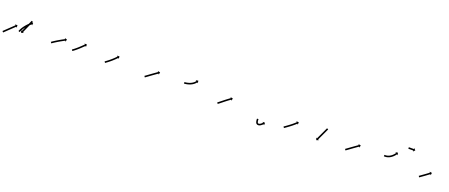

<svg xmlns="http://www.w3.org/2000/svg" viewBox="62 -1397 5583 2390"><g transform="rotate(20 2853.5 -202.5)"><path d="M-15.8 -19.5C-16.3 -19 -16.8 -18.5 -17.3 -18.1L-3.5 -3.6C-3 -4.1 -2.5 -4.5 -2 -5C-0.7 -6.3 0.7 -7.6 2 -8.9C4.2 -10.9 6.3 -12.9 8.4 -14.9C11.1 -17.5 13.8 -20.1 16.5 -22.7C19.8 -25.8 23 -28.9 26.2 -32C29.8 -35.4 33.4 -38.8 37.1 -42.3C40.9 -46 44.8 -49.7 48.6 -53.3C52.6 -57.1 56.6 -60.9 60.6 -64.7C64.5 -68.5 68.5 -72.3 72.5 -76.1C76.3 -79.8 80.2 -83.5 84.1 -87.2C87.7 -90.6 91.3 -94.1 94.9 -97.5C98.1 -100.6 101.3 -103.7 104.6 -106.7C107.3 -109.4 110 -112 112.8 -114.6C114.9 -116.6 117 -118.6 119.1 -120.6C120.4 -121.9 121.8 -123.2 123.1 -124.5C123.6 -124.9 124.1 -125.4 124.6 -125.8L133.7 -116.3L134.4 -149.1L101.7 -149.8L110.8 -140.3C110.3 -139.9 109.8 -139.4 109.3 -138.9C108 -137.6 106.6 -136.4 105.3 -135.1C103.1 -133.1 101 -131 98.9 -129C96.2 -126.4 93.5 -123.8 90.8 -121.2C87.5 -118.1 84.3 -115 81.1 -112C77.5 -108.5 73.9 -105.1 70.2 -101.6C66.4 -98 62.5 -94.3 58.7 -90.6C54.7 -86.8 50.7 -83 46.7 -79.2C42.8 -75.4 38.8 -71.6 34.8 -67.8C31 -64.1 27.1 -60.4 23.2 -56.8C19.6 -53.3 16 -49.9 12.4 -46.4C9.2 -43.3 6 -40.3 2.7 -37.2C0 -34.6 -2.7 -32 -5.5 -29.4C-7.6 -27.4 -9.7 -25.3 -11.8 -23.3C-13.1 -22 -14.5 -20.7 -15.8 -19.5ZM299 -252.5C299.3 -253.1 299.6 -253.7 299.8 -254.3L281.6 -262.4C281.3 -261.8 281 -261.2 280.8 -260.6C280 -258.9 279.2 -257.2 278.5 -255.5C277.3 -252.8 276.1 -250.2 274.9 -247.5C273.4 -244.1 271.8 -240.6 270.3 -237.2C268.5 -233.1 266.6 -229 264.8 -225C262.8 -220.4 260.7 -215.9 258.7 -211.3C256.5 -206.4 254.4 -201.6 252.2 -196.7C249.9 -191.7 247.7 -186.7 245.5 -181.6C243.2 -176.6 241 -171.6 238.7 -166.6C236.5 -161.7 234.4 -156.8 232.2 -152C230.2 -147.4 228.1 -142.9 226.1 -138.3C224.3 -134.2 222.4 -130.2 220.6 -126.1C219.1 -122.7 217.5 -119.2 216 -115.8C214.8 -113.1 213.6 -110.4 212.4 -107.8C211.7 -106.1 210.9 -104.4 210.1 -102.7C209.9 -102.1 209.6 -101.5 209.3 -100.8L197.3 -106.2L209 -75.6L239.6 -87.3L227.6 -92.7C227.9 -93.3 228.1 -93.9 228.4 -94.5C229.2 -96.2 229.9 -97.9 230.7 -99.6C231.9 -102.3 233.1 -104.9 234.3 -107.6C235.8 -111 237.3 -114.5 238.9 -117.9C240.7 -122 242.5 -126.1 244.3 -130.2C246.4 -134.7 248.4 -139.3 250.5 -143.8C252.6 -148.7 254.8 -153.5 257 -158.4C259.2 -163.4 261.5 -168.5 263.7 -173.5C266 -178.5 268.2 -183.5 270.4 -188.6C272.6 -193.4 274.8 -198.3 277 -203.1C279 -207.7 281 -212.2 283.1 -216.8C284.9 -220.9 286.7 -225 288.5 -229C290.1 -232.5 291.6 -235.9 293.2 -239.4C294.3 -242 295.5 -244.7 296.7 -247.3C297.5 -249 298.2 -250.8 299 -252.5ZM170.5 -88C170.2 -87.4 169.9 -86.7 169.7 -86L188.3 -78.8C188.6 -79.4 188.8 -80.1 189.1 -80.7C189.1 -80.7 189.1 -80.7 189.1 -80.7C189.1 -80.7 189.1 -80.7 189.1 -80.7C189.8 -82.5 190.5 -84.3 191.3 -86.1C191.3 -86.1 191.3 -86 191.3 -86C191.2 -86 191.2 -86 191.2 -86C192.4 -88.7 193.7 -91.5 194.9 -94.2C194.9 -94.2 194.9 -94.2 194.9 -94.1C194.9 -94.1 194.9 -94.1 194.9 -94.1C196.5 -97.6 198.3 -101.1 200 -104.5C200 -104.5 200 -104.5 200 -104.5C200 -104.4 200 -104.4 200 -104.4C202.1 -108.5 204.4 -112.5 206.7 -116.5C206.7 -116.5 206.6 -116.4 206.6 -116.4C206.6 -116.4 206.6 -116.3 206.6 -116.3C209.2 -120.7 211.9 -125.1 214.7 -129.4C214.7 -129.4 214.6 -129.4 214.6 -129.3C214.6 -129.3 214.6 -129.3 214.6 -129.3C217.6 -133.8 220.7 -138.3 223.8 -142.8C223.8 -142.8 223.8 -142.7 223.8 -142.7C223.8 -142.7 223.8 -142.6 223.8 -142.6C227.1 -147.2 230.5 -151.7 233.9 -156.1C233.9 -156.1 233.9 -156.1 233.9 -156C233.9 -156 233.9 -156 233.9 -156C237.4 -160.4 241 -164.7 244.6 -169C244.6 -169 244.6 -168.9 244.6 -168.9C244.5 -168.9 244.5 -168.9 244.5 -168.9C248.1 -172.9 251.7 -177 255.4 -181C255.4 -181 255.4 -181 255.4 -180.9C255.3 -180.9 255.3 -180.9 255.3 -180.9C258.8 -184.6 262.3 -188.3 265.9 -191.9C265.9 -191.9 265.9 -191.9 265.9 -191.8C265.8 -191.8 265.8 -191.8 265.8 -191.8C269 -195 272.3 -198.2 275.6 -201.3C275.6 -201.3 275.6 -201.3 275.5 -201.3C275.5 -201.3 275.5 -201.3 275.5 -201.3C278.3 -203.9 281.1 -206.5 284 -209.1C284 -209.1 284 -209.1 283.9 -209.1C283.9 -209 283.9 -209 283.9 -209C286.1 -211 288.3 -213 290.6 -214.9L290.6 -214.9L290.5 -214.9C292 -216.1 293.4 -217.4 294.9 -218.6L294.9 -218.6L294.9 -218.6C295.4 -219 295.9 -219.5 296.4 -219.9L304.9 -209.8L307.7 -242.5L275 -245.3L283.5 -235.2C283 -234.8 282.5 -234.3 281.9 -233.9L281.9 -233.9L281.9 -233.9C280.4 -232.6 278.9 -231.3 277.5 -230L277.4 -230L277.4 -230C275.1 -228 272.8 -226 270.6 -223.9C270.6 -223.9 270.6 -223.9 270.6 -223.9C270.5 -223.9 270.5 -223.9 270.5 -223.9C267.6 -221.2 264.7 -218.5 261.8 -215.8C261.8 -215.8 261.8 -215.8 261.8 -215.8C261.8 -215.8 261.8 -215.8 261.8 -215.8C258.4 -212.5 255 -209.3 251.7 -206C251.7 -206 251.7 -206 251.7 -205.9C251.7 -205.9 251.6 -205.9 251.6 -205.9C248 -202.2 244.3 -198.4 240.8 -194.6C240.8 -194.6 240.7 -194.6 240.7 -194.6C240.7 -194.6 240.7 -194.5 240.7 -194.5C236.9 -190.4 233.2 -186.2 229.5 -182C229.5 -182 229.4 -182 229.4 -182C229.4 -181.9 229.4 -181.9 229.4 -181.9C225.6 -177.5 221.9 -173 218.3 -168.5C218.3 -168.5 218.3 -168.5 218.2 -168.5C218.2 -168.4 218.2 -168.4 218.2 -168.4C214.6 -163.8 211.1 -159.2 207.6 -154.5C207.6 -154.5 207.6 -154.4 207.6 -154.4C207.6 -154.4 207.5 -154.3 207.5 -154.3C204.3 -149.7 201 -145 197.9 -140.3C197.9 -140.3 197.9 -140.3 197.9 -140.3C197.8 -140.2 197.8 -140.2 197.8 -140.2C194.9 -135.7 192.1 -131.2 189.4 -126.6C189.4 -126.6 189.4 -126.5 189.4 -126.5C189.3 -126.5 189.3 -126.4 189.3 -126.4C186.9 -122.3 184.6 -118.1 182.3 -113.8C182.3 -113.8 182.3 -113.8 182.3 -113.7C182.3 -113.7 182.2 -113.7 182.2 -113.7C180.4 -110 178.6 -106.4 176.8 -102.7C176.8 -102.7 176.8 -102.6 176.8 -102.6C176.8 -102.6 176.7 -102.6 176.7 -102.6C175.4 -99.7 174.1 -96.8 172.9 -93.9C172.9 -93.9 172.9 -93.8 172.8 -93.8C172.8 -93.8 172.8 -93.8 172.8 -93.8C172 -91.9 171.2 -90 170.5 -88.1C170.5 -88.1 170.5 -88.1 170.5 -88.1C170.5 -88 170.5 -88 170.5 -88Z M596.4 -98.7C595.8 -98.3 595.3 -97.9 594.7 -97.5L606.1 -81.1C606.7 -81.5 607.2 -81.9 607.8 -82.2L607.8 -82.2L607.8 -82.2C609.3 -83.3 610.9 -84.4 612.4 -85.5L612.4 -85.5L612.4 -85.4C614.8 -87.1 617.3 -88.8 619.7 -90.4L619.7 -90.4L619.7 -90.4C622.8 -92.5 626 -94.6 629.1 -96.7L629.1 -96.7L629.1 -96.7C632.9 -99.2 636.6 -101.6 640.4 -104.1L640.4 -104.1L640.4 -104.1C644.6 -106.8 648.8 -109.5 653.1 -112.1L653 -112.1L653 -112.1C657.6 -115 662.1 -117.8 666.7 -120.6L666.7 -120.6L666.7 -120.6C671.4 -123.4 676.2 -126.3 680.9 -129.1L680.9 -129.1L680.9 -129.1C685.7 -131.9 690.5 -134.7 695.3 -137.4L695.2 -137.4L695.2 -137.4C699.9 -140.1 704.5 -142.7 709.2 -145.4L709.2 -145.4L709.2 -145.3C713.5 -147.8 717.9 -150.2 722.3 -152.6L722.3 -152.6L722.3 -152.6C726.2 -154.8 730.1 -156.9 734.1 -159.1L734.1 -159.1L734.1 -159.1C737.4 -160.9 740.7 -162.7 744 -164.5C746.6 -165.9 749.1 -167.2 751.7 -168.6C753.4 -169.5 755 -170.4 756.6 -171.3C757.2 -171.6 757.8 -171.9 758.4 -172.2L764.7 -160.7L774 -192.1L742.6 -201.4L748.8 -189.8C748.3 -189.5 747.7 -189.2 747.1 -188.9C745.5 -188 743.8 -187.1 742.2 -186.2C739.6 -184.8 737.1 -183.5 734.5 -182.1C731.2 -180.3 727.8 -178.5 724.5 -176.6L724.5 -176.6L724.5 -176.6C720.5 -174.5 716.6 -172.3 712.7 -170.2L712.6 -170.2L712.6 -170.1C708.2 -167.7 703.8 -165.3 699.4 -162.8L699.4 -162.8L699.4 -162.8C694.7 -160.1 690 -157.5 685.3 -154.8L685.3 -154.8L685.3 -154.8C680.4 -152 675.6 -149.2 670.8 -146.3L670.7 -146.3L670.7 -146.3C665.9 -143.4 661.1 -140.6 656.3 -137.7L656.3 -137.7L656.3 -137.6C651.7 -134.8 647 -132 642.4 -129.1L642.4 -129.1L642.4 -129.1C638.1 -126.4 633.8 -123.6 629.6 -120.9L629.5 -120.9L629.5 -120.9C625.7 -118.4 621.9 -115.9 618.1 -113.4L618.1 -113.4L618.1 -113.4C614.9 -111.3 611.7 -109.1 608.5 -107L608.5 -107L608.5 -106.9C606 -105.3 603.5 -103.6 601.1 -101.9L601.1 -101.9L601.1 -101.9C599.5 -100.8 597.9 -99.8 596.4 -98.7L596.4 -98.7Z M875.3 -98.6C874.7 -98.2 874.2 -97.9 873.7 -97.5L885.1 -81.1C885.7 -81.5 886.2 -81.9 886.7 -82.2L886.8 -82.2L886.8 -82.2C888.3 -83.3 889.8 -84.4 891.3 -85.4L891.3 -85.5L891.3 -85.5C893.6 -87.1 896 -88.8 898.3 -90.5C898.3 -90.5 898.3 -90.5 898.3 -90.5C898.3 -90.6 898.3 -90.6 898.3 -90.6C901.3 -92.8 904.3 -95 907.3 -97.3C907.3 -97.3 907.3 -97.3 907.3 -97.3C907.3 -97.3 907.3 -97.3 907.3 -97.3C910.8 -100 914.3 -102.7 917.8 -105.4C917.8 -105.4 917.8 -105.5 917.8 -105.5C917.8 -105.5 917.8 -105.5 917.8 -105.5C921.7 -108.6 925.5 -111.7 929.3 -114.8C929.3 -114.8 929.3 -114.8 929.3 -114.8C929.3 -114.8 929.3 -114.8 929.3 -114.8C933.4 -118.2 937.4 -121.6 941.4 -125.1C941.4 -125.1 941.4 -125.1 941.4 -125.1C941.5 -125.1 941.5 -125.1 941.5 -125.1C945.6 -128.7 949.7 -132.3 953.7 -135.9C953.7 -135.9 953.8 -135.9 953.8 -135.9C953.8 -135.9 953.8 -135.9 953.8 -135.9C957.8 -139.6 961.9 -143.3 965.9 -147L965.9 -147L965.9 -147C969.8 -150.6 973.7 -154.2 977.6 -157.8L977.6 -157.9L977.6 -157.9C981.2 -161.3 984.8 -164.7 988.4 -168.1L988.4 -168.1L988.4 -168.1C991.6 -171.2 994.8 -174.3 998 -177.4C1000.8 -180 1003.5 -182.6 1006.2 -185.2C1008.3 -187.3 1010.4 -189.3 1012.5 -191.3L1012.5 -191.3L1012.5 -191.3C1013.9 -192.6 1015.3 -193.9 1016.6 -195.2C1017.1 -195.6 1017.6 -196.1 1018.1 -196.5L1027.1 -187L1028 -219.7L995.3 -220.6L1004.3 -211.1C1003.8 -210.6 1003.4 -210.1 1002.9 -209.7C1001.5 -208.4 1000.1 -207.1 998.7 -205.8L998.7 -205.8L998.7 -205.8C996.6 -203.7 994.5 -201.7 992.4 -199.7C989.6 -197.1 986.9 -194.4 984.2 -191.8C981 -188.7 977.8 -185.7 974.6 -182.6L974.6 -182.6L974.6 -182.6C971 -179.2 967.4 -175.8 963.8 -172.4L963.8 -172.4L963.9 -172.4C960 -168.8 956.2 -165.2 952.3 -161.7L952.4 -161.7L952.4 -161.7C948.4 -158 944.4 -154.4 940.4 -150.8C940.4 -150.8 940.4 -150.8 940.4 -150.8C940.4 -150.8 940.5 -150.8 940.5 -150.8C936.4 -147.3 932.4 -143.7 928.3 -140.2C928.3 -140.2 928.4 -140.2 928.4 -140.2C928.4 -140.2 928.4 -140.2 928.4 -140.2C924.5 -136.9 920.5 -133.5 916.5 -130.2C916.5 -130.2 916.5 -130.2 916.5 -130.2C916.6 -130.2 916.6 -130.2 916.6 -130.2C912.8 -127.2 909.1 -124.1 905.3 -121.1C905.3 -121.1 905.3 -121.1 905.3 -121.1C905.4 -121.1 905.4 -121.1 905.4 -121.1C902 -118.5 898.6 -115.8 895.1 -113.2C895.1 -113.2 895.1 -113.2 895.2 -113.2C895.2 -113.2 895.2 -113.2 895.2 -113.2C892.3 -111 889.4 -108.8 886.4 -106.6C886.4 -106.6 886.4 -106.6 886.4 -106.6C886.5 -106.7 886.5 -106.7 886.5 -106.7C884.2 -105 881.9 -103.3 879.6 -101.7L879.7 -101.7L879.7 -101.7C878.2 -100.7 876.7 -99.6 875.3 -98.6L875.3 -98.6Z M1308.4 -98.7C1307.9 -98.3 1307.4 -98 1306.8 -97.6L1318.2 -81.1C1318.7 -81.5 1319.2 -81.9 1319.8 -82.2L1319.8 -82.2L1319.8 -82.2C1321.3 -83.3 1322.8 -84.4 1324.4 -85.4L1324.4 -85.4L1324.4 -85.4C1326.7 -87.1 1329.1 -88.8 1331.4 -90.4L1331.5 -90.5L1331.5 -90.5C1334.5 -92.6 1337.5 -94.8 1340.5 -97.1L1340.6 -97.1L1340.6 -97.1C1344.1 -99.7 1347.7 -102.4 1351.2 -105C1351.2 -105 1351.2 -105 1351.2 -105.1C1351.2 -105.1 1351.2 -105.1 1351.2 -105.1C1355.1 -108.1 1359 -111.1 1362.9 -114.2C1362.9 -114.2 1362.9 -114.2 1363 -114.2C1363 -114.2 1363 -114.2 1363 -114.2C1367.1 -117.5 1371.2 -120.8 1375.3 -124.1C1375.3 -124.1 1375.3 -124.1 1375.3 -124.1C1375.3 -124.2 1375.4 -124.2 1375.4 -124.2C1379.6 -127.6 1383.7 -131.1 1387.9 -134.7C1387.9 -134.7 1387.9 -134.7 1387.9 -134.7C1387.9 -134.7 1387.9 -134.7 1387.9 -134.7C1392.1 -138.3 1396.2 -141.8 1400.3 -145.4C1400.3 -145.4 1400.3 -145.5 1400.3 -145.5C1400.3 -145.5 1400.3 -145.5 1400.3 -145.5C1404.2 -149 1408.1 -152.6 1412 -156.1C1412 -156.1 1412 -156.1 1412.1 -156.1C1412.1 -156.2 1412.1 -156.2 1412.1 -156.2C1415.7 -159.5 1419.3 -162.9 1422.8 -166.3C1422.8 -166.3 1422.9 -166.3 1422.9 -166.3C1422.9 -166.3 1422.9 -166.3 1422.9 -166.3C1426.1 -169.4 1429.2 -172.5 1432.4 -175.6L1432.4 -175.6L1432.4 -175.6C1435.1 -178.3 1437.7 -180.9 1440.3 -183.6L1440.3 -183.6L1440.3 -183.6C1442.4 -185.7 1444.4 -187.7 1446.4 -189.8L1446.4 -189.8L1446.4 -189.8C1447.7 -191.2 1448.9 -192.5 1450.2 -193.9L1450.2 -193.9L1450.2 -193.9C1450.7 -194.4 1451.1 -194.8 1451.6 -195.3L1461.2 -186.3L1460.1 -219L1427.4 -218L1437 -209C1436.5 -208.5 1436.1 -208.1 1435.7 -207.6L1435.7 -207.6L1435.7 -207.6C1434.4 -206.3 1433.2 -205 1431.9 -203.6L1431.9 -203.7L1431.9 -203.7C1430 -201.6 1428 -199.6 1426 -197.6L1426 -197.6L1426.1 -197.6C1423.5 -195 1420.9 -192.4 1418.3 -189.8L1418.3 -189.8L1418.3 -189.8C1415.2 -186.8 1412.1 -183.8 1409 -180.7C1409 -180.7 1409 -180.8 1409 -180.8C1409 -180.8 1409.1 -180.8 1409.1 -180.8C1405.5 -177.4 1402 -174.1 1398.5 -170.8C1398.5 -170.8 1398.5 -170.8 1398.5 -170.8C1398.5 -170.8 1398.5 -170.8 1398.5 -170.8C1394.7 -167.3 1390.8 -163.9 1387 -160.4C1387 -160.4 1387 -160.4 1387 -160.4C1387 -160.4 1387 -160.4 1387 -160.4C1383 -156.9 1379 -153.4 1374.9 -149.9C1374.9 -149.9 1374.9 -149.9 1374.9 -149.9C1374.9 -149.9 1374.9 -149.9 1374.9 -149.9C1370.8 -146.4 1366.7 -143 1362.6 -139.6C1362.6 -139.6 1362.6 -139.6 1362.6 -139.6C1362.6 -139.6 1362.7 -139.6 1362.7 -139.6C1358.6 -136.3 1354.6 -133.1 1350.5 -129.8C1350.5 -129.8 1350.5 -129.9 1350.5 -129.9C1350.6 -129.9 1350.6 -129.9 1350.6 -129.9C1346.8 -126.9 1342.9 -123.9 1339.1 -120.9C1339.1 -120.9 1339.1 -121 1339.1 -121C1339.1 -121 1339.1 -121 1339.1 -121C1335.6 -118.4 1332.2 -115.7 1328.7 -113.2L1328.7 -113.2L1328.7 -113.2C1325.7 -111 1322.8 -108.8 1319.8 -106.7L1319.8 -106.7L1319.8 -106.7C1317.5 -105.1 1315.2 -103.4 1312.9 -101.8L1312.9 -101.8L1312.9 -101.8C1311.4 -100.8 1309.9 -99.7 1308.4 -98.7L1308.4 -98.7Z M1835.3 -98.6C1834.8 -98.3 1834.3 -97.9 1833.8 -97.6L1845.2 -81.1C1845.7 -81.5 1846.2 -81.9 1846.8 -82.2L1846.8 -82.2L1846.8 -82.2C1848.3 -83.3 1849.8 -84.4 1851.3 -85.4L1851.3 -85.4L1851.3 -85.4C1853.7 -87.1 1856.1 -88.8 1858.4 -90.5L1858.4 -90.5L1858.4 -90.5C1861.5 -92.7 1864.6 -94.9 1867.6 -97.1C1871.2 -99.7 1874.8 -102.3 1878.5 -104.9C1882.5 -107.8 1886.5 -110.8 1890.6 -113.7C1894.9 -116.8 1899.2 -119.9 1903.5 -123.1C1908 -126.3 1912.5 -129.5 1916.9 -132.7C1921.4 -135.9 1925.9 -139.2 1930.3 -142.4C1934.7 -145.5 1939 -148.6 1943.4 -151.7C1947.4 -154.6 1951.5 -157.5 1955.5 -160.3C1959.2 -162.9 1962.8 -165.5 1966.5 -168.1C1969.6 -170.3 1972.7 -172.4 1975.8 -174.6C1978.2 -176.3 1980.6 -178 1982.9 -179.6C1984.5 -180.7 1986 -181.8 1987.6 -182.8C1988.1 -183.2 1988.6 -183.6 1989.2 -184L1996.7 -173.1L2002.5 -205.4L1970.3 -211.2L1977.8 -200.4C1977.2 -200 1976.7 -199.6 1976.1 -199.3C1974.6 -198.2 1973.1 -197.1 1971.5 -196C1969.1 -194.3 1966.7 -192.7 1964.3 -191C1961.2 -188.8 1958.1 -186.6 1955 -184.4C1951.3 -181.9 1947.6 -179.3 1944 -176.7C1939.9 -173.8 1935.8 -170.9 1931.7 -168C1927.4 -164.8 1923 -161.7 1918.7 -158.6C1914.2 -155.4 1909.7 -152.2 1905.2 -148.9C1900.8 -145.7 1896.3 -142.5 1891.8 -139.3C1887.5 -136.1 1883.2 -133 1878.9 -129.9C1874.8 -127 1870.8 -124 1866.7 -121.1C1863.1 -118.5 1859.5 -115.9 1855.9 -113.3C1852.9 -111.1 1849.8 -108.9 1846.8 -106.8L1846.8 -106.8L1846.8 -106.8C1844.5 -105.1 1842.1 -103.4 1839.8 -101.8L1839.8 -101.8L1839.8 -101.8C1838.3 -100.7 1836.8 -99.7 1835.3 -98.6L1835.3 -98.6Z M2330.4 -196C2329.9 -196 2329.3 -196 2328.8 -196L2329 -176C2329.6 -176 2330.2 -176 2330.8 -176C2330.8 -176 2330.8 -176 2330.9 -176C2330.9 -176 2330.9 -176 2330.9 -176C2332.7 -176.1 2334.4 -176.2 2336.2 -176.3C2336.2 -176.3 2336.2 -176.3 2336.3 -176.3C2336.3 -176.3 2336.4 -176.3 2336.4 -176.3C2339.1 -176.5 2341.9 -176.7 2344.7 -177C2344.7 -177 2344.7 -177 2344.8 -177C2344.8 -177 2344.8 -177 2344.8 -177C2348.5 -177.4 2352.1 -177.9 2355.7 -178.4C2355.7 -178.4 2355.7 -178.4 2355.7 -178.4C2355.8 -178.5 2355.8 -178.5 2355.8 -178.5C2360.1 -179.2 2364.3 -179.9 2368.6 -180.8C2368.6 -180.8 2368.6 -180.8 2368.7 -180.8C2368.7 -180.8 2368.8 -180.8 2368.8 -180.8C2373.5 -181.9 2378.1 -183 2382.8 -184.2C2382.8 -184.2 2382.9 -184.2 2382.9 -184.2C2383 -184.3 2383 -184.3 2383 -184.3C2388 -185.7 2392.9 -187.2 2397.8 -188.8C2397.8 -188.8 2397.8 -188.8 2397.9 -188.9C2397.9 -188.9 2398 -188.9 2398 -188.9C2403 -190.7 2407.9 -192.6 2412.8 -194.6C2412.8 -194.6 2412.9 -194.7 2412.9 -194.7C2413 -194.7 2413 -194.7 2413 -194.7C2417.9 -196.9 2422.6 -199.2 2427.3 -201.6C2427.3 -201.6 2427.4 -201.6 2427.4 -201.6C2427.5 -201.7 2427.6 -201.7 2427.6 -201.7C2432 -204.2 2436.4 -206.7 2440.7 -209.5C2440.7 -209.5 2440.7 -209.5 2440.8 -209.5C2440.9 -209.6 2440.9 -209.6 2440.9 -209.6C2444.9 -212.3 2448.7 -215 2452.5 -217.9C2452.5 -217.9 2452.5 -217.9 2452.6 -218C2452.6 -218 2452.7 -218.1 2452.7 -218.1C2456 -220.7 2459.2 -223.5 2462.3 -226.4C2462.3 -226.4 2462.3 -226.4 2462.4 -226.5C2462.4 -226.5 2462.5 -226.6 2462.5 -226.6C2465 -229 2467.5 -231.6 2469.9 -234.2C2469.9 -234.2 2470 -234.2 2470 -234.3C2470.1 -234.3 2470.1 -234.4 2470.1 -234.4C2471.9 -236.4 2473.7 -238.5 2475.4 -240.6C2475.4 -240.6 2475.4 -240.7 2475.5 -240.7C2475.5 -240.7 2475.5 -240.8 2475.5 -240.8C2476.6 -242.1 2477.7 -243.5 2478.7 -245C2478.7 -245 2478.7 -245 2478.7 -245C2478.7 -245 2478.8 -245 2478.8 -245C2479.1 -245.5 2479.5 -246 2479.8 -246.5L2490.5 -238.9L2485.1 -271.2L2452.8 -265.8L2463.5 -258.1C2463.2 -257.7 2462.9 -257.2 2462.5 -256.7C2462.5 -256.7 2462.6 -256.8 2462.6 -256.8C2462.6 -256.8 2462.6 -256.8 2462.6 -256.8C2461.7 -255.5 2460.7 -254.3 2459.7 -253.1C2459.7 -253.1 2459.8 -253.1 2459.8 -253.1C2459.8 -253.2 2459.8 -253.2 2459.8 -253.2C2458.3 -251.3 2456.7 -249.4 2455.1 -247.6C2455.1 -247.6 2455.1 -247.6 2455.2 -247.7C2455.2 -247.7 2455.2 -247.8 2455.2 -247.8C2453.1 -245.4 2450.8 -243.1 2448.5 -240.9C2448.5 -240.9 2448.6 -240.9 2448.6 -241C2448.7 -241 2448.7 -241.1 2448.7 -241.1C2445.9 -238.5 2443 -236 2440.1 -233.6C2440.1 -233.6 2440.1 -233.6 2440.2 -233.7C2440.2 -233.7 2440.3 -233.8 2440.3 -233.8C2436.9 -231.1 2433.3 -228.6 2429.8 -226.2C2429.8 -226.2 2429.8 -226.2 2429.9 -226.3C2429.9 -226.3 2430 -226.4 2430 -226.4C2426 -223.9 2422 -221.5 2417.9 -219.2C2417.9 -219.2 2418 -219.3 2418 -219.3C2418.1 -219.3 2418.1 -219.4 2418.1 -219.4C2413.8 -217.1 2409.4 -215 2404.9 -213C2404.9 -213 2404.9 -213 2405 -213C2405.1 -213.1 2405.1 -213.1 2405.1 -213.1C2400.5 -211.2 2395.9 -209.4 2391.2 -207.7C2391.2 -207.7 2391.3 -207.7 2391.3 -207.8C2391.4 -207.8 2391.5 -207.8 2391.5 -207.8C2386.8 -206.3 2382.2 -204.8 2377.5 -203.5C2377.5 -203.5 2377.6 -203.5 2377.6 -203.5C2377.7 -203.6 2377.7 -203.6 2377.7 -203.6C2373.3 -202.4 2368.9 -201.3 2364.5 -200.4C2364.5 -200.4 2364.5 -200.4 2364.5 -200.4C2364.6 -200.4 2364.6 -200.4 2364.6 -200.4C2360.6 -199.6 2356.6 -198.9 2352.6 -198.2C2352.6 -198.2 2352.6 -198.2 2352.7 -198.2C2352.7 -198.2 2352.8 -198.2 2352.8 -198.2C2349.4 -197.7 2346 -197.3 2342.6 -196.9C2342.6 -196.9 2342.6 -196.9 2342.6 -196.9C2342.7 -196.9 2342.7 -196.9 2342.7 -196.9C2340.1 -196.6 2337.6 -196.4 2335 -196.2C2335 -196.2 2335 -196.2 2335 -196.2C2335.1 -196.2 2335.1 -196.2 2335.1 -196.2C2333.5 -196.1 2331.9 -196.1 2330.3 -196C2330.3 -196 2330.4 -196 2330.4 -196C2330.4 -196 2330.4 -196 2330.4 -196Z M2800.2 -98.6C2799.7 -98.2 2799.2 -97.9 2798.7 -97.5L2810.2 -81.1C2810.7 -81.5 2811.2 -81.8 2811.7 -82.2L2811.7 -82.2L2811.8 -82.2C2813.3 -83.3 2814.7 -84.4 2816.2 -85.4C2816.2 -85.4 2816.2 -85.4 2816.2 -85.5C2816.2 -85.5 2816.3 -85.5 2816.3 -85.5C2818.6 -87.2 2820.9 -88.9 2823.2 -90.6C2823.2 -90.6 2823.2 -90.6 2823.2 -90.6C2823.2 -90.6 2823.2 -90.6 2823.2 -90.6C2826.2 -92.9 2829.1 -95.2 2832.1 -97.5L2832.1 -97.5L2832.1 -97.5C2835.6 -100.2 2839.1 -103 2842.6 -105.7L2842.6 -105.7L2842.6 -105.7C2846.5 -108.8 2850.4 -111.9 2854.3 -115C2858.5 -118.3 2862.6 -121.7 2866.8 -125C2871.1 -128.4 2875.4 -131.9 2879.7 -135.3L2879.7 -135.3L2879.7 -135.3C2884.1 -138.7 2888.4 -142.1 2892.8 -145.5L2892.8 -145.5L2892.7 -145.5C2897 -148.7 2901.2 -152 2905.5 -155.3L2905.5 -155.3L2905.4 -155.2C2909.4 -158.3 2913.4 -161.3 2917.5 -164.3L2917.4 -164.3L2917.4 -164.3C2921 -167 2924.7 -169.6 2928.3 -172.3L2928.3 -172.3L2928.3 -172.3C2931.3 -174.5 2934.4 -176.7 2937.5 -178.9L2937.5 -178.9L2937.5 -178.9C2939.9 -180.6 2942.3 -182.3 2944.7 -184L2944.7 -184L2944.7 -184C2946.2 -185.1 2947.8 -186.1 2949.3 -187.2L2949.3 -187.2L2949.3 -187.2C2949.9 -187.6 2950.4 -188 2951 -188.3L2958.4 -177.5L2964.4 -209.7L2932.2 -215.7L2939.6 -204.8C2939.1 -204.4 2938.5 -204.1 2938 -203.7L2938 -203.7L2937.9 -203.7C2936.4 -202.6 2934.8 -201.5 2933.2 -200.4L2933.2 -200.4L2933.2 -200.4C2930.8 -198.7 2928.3 -197 2925.9 -195.2L2925.9 -195.2L2925.9 -195.2C2922.7 -193 2919.6 -190.7 2916.5 -188.5L2916.5 -188.4L2916.5 -188.4C2912.8 -185.8 2909.1 -183.1 2905.5 -180.3L2905.5 -180.3L2905.5 -180.3C2901.4 -177.3 2897.4 -174.2 2893.3 -171.2L2893.3 -171.2L2893.3 -171.2C2889 -167.9 2884.8 -164.6 2880.5 -161.3L2880.5 -161.3L2880.5 -161.3C2876.1 -157.8 2871.7 -154.4 2867.4 -151L2867.3 -151L2867.3 -151C2863 -147.5 2858.7 -144.1 2854.3 -140.6C2850.1 -137.3 2846 -134 2841.8 -130.7C2837.9 -127.6 2834.1 -124.5 2830.2 -121.4L2830.2 -121.4L2830.2 -121.4C2826.7 -118.7 2823.3 -116 2819.8 -113.2L2819.8 -113.3L2819.8 -113.3C2816.9 -111 2814 -108.8 2811.1 -106.5C2811.1 -106.5 2811.1 -106.6 2811.1 -106.6C2811.1 -106.6 2811.1 -106.6 2811.1 -106.6C2808.9 -104.9 2806.7 -103.2 2804.4 -101.6C2804.4 -101.6 2804.4 -101.6 2804.4 -101.6C2804.5 -101.6 2804.5 -101.6 2804.5 -101.6C2803.1 -100.6 2801.6 -99.6 2800.2 -98.6L2800.2 -98.6Z M3353 -75.2C3353 -75.8 3353 -76.4 3353 -77L3333 -77C3333 -76.3 3333 -75.7 3333 -75.1C3333 -75.1 3333 -75.1 3333 -75C3333 -75 3333 -75 3333 -75C3333 -73.2 3333.1 -71.4 3333.1 -69.6C3333.1 -69.6 3333.1 -69.6 3333.1 -69.5C3333.1 -69.5 3333.1 -69.5 3333.1 -69.5C3333.2 -66.7 3333.3 -63.9 3333.5 -61.1C3333.5 -61.1 3333.5 -61.1 3333.5 -61C3333.5 -61 3333.5 -60.9 3333.5 -60.9C3333.8 -57.4 3334.2 -53.8 3334.6 -50.2C3334.6 -50.2 3334.6 -50.2 3334.6 -50.1C3334.6 -50 3334.6 -49.9 3334.6 -49.9C3335.3 -45.8 3336 -41.8 3337 -37.7C3337 -37.7 3337 -37.6 3337 -37.5C3337.1 -37.4 3337.1 -37.2 3337.1 -37.2C3338.3 -33 3339.8 -28.8 3341.5 -24.8C3341.5 -24.8 3341.6 -24.6 3341.7 -24.4C3341.8 -24.2 3341.9 -24 3341.9 -24C3344 -20.3 3346.5 -16.7 3349.4 -13.6C3349.4 -13.6 3349.7 -13.3 3350 -13.1C3350.3 -12.8 3350.5 -12.6 3350.6 -12.6C3353.9 -10 3357.6 -8.1 3361.6 -6.7C3361.6 -6.7 3361.9 -6.6 3362.3 -6.5C3362.6 -6.4 3362.9 -6.4 3362.9 -6.4C3367.4 -5.5 3372.1 -5.1 3376.7 -5C3376.7 -5 3377 -5 3377.3 -5C3377.6 -5.1 3377.9 -5.1 3377.9 -5.1C3382.3 -5.5 3386.6 -6.6 3390.8 -7.9C3390.8 -7.9 3390.9 -8 3391.1 -8.1C3391.3 -8.2 3391.5 -8.2 3391.5 -8.2C3395.6 -10 3399.6 -12 3403.5 -14.2C3403.5 -14.2 3403.6 -14.3 3403.7 -14.3C3403.8 -14.4 3403.9 -14.4 3403.9 -14.4C3407.5 -16.7 3410.9 -19 3414.3 -21.5C3414.3 -21.5 3414.3 -21.5 3414.4 -21.5C3414.4 -21.6 3414.5 -21.6 3414.5 -21.6C3417.4 -23.8 3420.2 -26.1 3422.9 -28.4C3422.9 -28.4 3423 -28.4 3423 -28.4C3423 -28.5 3423.1 -28.5 3423.1 -28.5C3425.2 -30.3 3427.3 -32.2 3429.3 -34.1C3429.3 -34.1 3429.4 -34.1 3429.4 -34.1C3429.4 -34.1 3429.4 -34.1 3429.4 -34.1C3430.7 -35.4 3432.1 -36.6 3433.4 -37.8L3433.4 -37.9L3433.4 -37.9C3433.9 -38.3 3434.3 -38.8 3434.8 -39.2L3444 -29.7L3444.5 -62.5L3411.7 -63L3420.9 -53.6C3420.4 -53.1 3420 -52.7 3419.5 -52.3L3419.6 -52.3L3419.6 -52.3C3418.3 -51.1 3417.1 -50 3415.8 -48.8C3415.8 -48.8 3415.8 -48.8 3415.9 -48.8C3415.9 -48.8 3415.9 -48.8 3415.9 -48.8C3413.9 -47.1 3412 -45.3 3410 -43.6C3410 -43.6 3410 -43.6 3410 -43.7C3410.1 -43.7 3410.1 -43.7 3410.1 -43.7C3407.5 -41.6 3404.9 -39.5 3402.3 -37.5C3402.3 -37.5 3402.4 -37.5 3402.4 -37.6C3402.5 -37.6 3402.5 -37.6 3402.5 -37.6C3399.5 -35.4 3396.4 -33.3 3393.3 -31.4C3393.3 -31.4 3393.4 -31.4 3393.4 -31.5C3393.5 -31.5 3393.6 -31.6 3393.6 -31.6C3390.4 -29.8 3387.1 -28.1 3383.7 -26.6C3383.7 -26.6 3383.9 -26.7 3384.1 -26.8C3384.3 -26.9 3384.4 -26.9 3384.4 -26.9C3381.6 -26 3378.7 -25.3 3375.8 -25C3375.8 -25 3376.1 -25 3376.4 -25C3376.7 -25 3377 -25 3377 -25C3373.6 -25.1 3370.1 -25.3 3366.8 -26C3366.8 -26 3367.1 -25.9 3367.4 -25.8C3367.8 -25.7 3368.1 -25.6 3368.1 -25.6C3366.2 -26.3 3364.4 -27.2 3362.7 -28.4C3362.7 -28.4 3363 -28.2 3363.3 -27.9C3363.6 -27.6 3363.9 -27.4 3363.9 -27.4C3362.1 -29.2 3360.7 -31.4 3359.4 -33.7C3359.4 -33.7 3359.5 -33.5 3359.6 -33.2C3359.7 -33 3359.9 -32.8 3359.9 -32.8C3358.5 -36 3357.3 -39.3 3356.3 -42.7C3356.3 -42.7 3356.4 -42.6 3356.4 -42.5C3356.4 -42.3 3356.5 -42.2 3356.5 -42.2C3355.7 -45.8 3355 -49.4 3354.4 -53C3354.4 -53 3354.4 -52.9 3354.4 -52.8C3354.5 -52.7 3354.5 -52.7 3354.5 -52.7C3354.1 -55.9 3353.7 -59.2 3353.5 -62.5C3353.5 -62.5 3353.5 -62.5 3353.5 -62.4C3353.5 -62.4 3353.5 -62.3 3353.5 -62.3C3353.3 -64.9 3353.2 -67.6 3353.1 -70.2C3353.1 -70.2 3353.1 -70.1 3353.1 -70.1C3353.1 -70.1 3353.1 -70.1 3353.1 -70.1C3353.1 -71.8 3353 -73.5 3353 -75.2C3353 -75.2 3353 -75.2 3353 -75.2C3353 -75.2 3353 -75.2 3353 -75.2Z M3678.4 -98.7C3677.8 -98.3 3677.3 -97.9 3676.7 -97.5L3688.1 -81.1C3688.7 -81.5 3689.2 -81.9 3689.8 -82.2C3691.3 -83.3 3692.8 -84.4 3694.4 -85.4C3696.8 -87.1 3699.1 -88.8 3701.5 -90.4C3704.6 -92.6 3707.7 -94.8 3710.8 -96.9L3710.8 -96.9L3710.8 -96.9C3714.4 -99.5 3718.1 -102.1 3721.7 -104.7L3721.7 -104.7L3721.7 -104.7C3725.7 -107.6 3729.8 -110.5 3733.8 -113.4L3733.8 -113.4L3733.8 -113.4C3738.1 -116.5 3742.4 -119.6 3746.6 -122.8L3746.6 -122.8L3746.7 -122.8C3751 -126.1 3755.4 -129.4 3759.7 -132.7L3759.8 -132.7L3759.8 -132.7C3764.1 -136 3768.4 -139.4 3772.7 -142.8C3772.7 -142.8 3772.7 -142.8 3772.7 -142.8C3772.8 -142.8 3772.8 -142.8 3772.8 -142.8C3776.9 -146.1 3781 -149.4 3785.1 -152.7C3785.1 -152.7 3785.1 -152.7 3785.1 -152.7C3785.1 -152.7 3785.2 -152.8 3785.2 -152.8C3789 -155.9 3792.8 -159 3796.6 -162.2C3796.6 -162.2 3796.6 -162.2 3796.6 -162.2C3796.6 -162.2 3796.6 -162.3 3796.6 -162.3C3800 -165.1 3803.3 -168 3806.7 -170.9L3806.7 -170.9L3806.7 -170.9C3809.5 -173.4 3812.3 -175.9 3815.1 -178.4L3815.1 -178.4L3815.1 -178.4C3817.3 -180.3 3819.4 -182.2 3821.5 -184.2L3821.5 -184.2L3821.6 -184.2C3822.9 -185.5 3824.3 -186.7 3825.7 -188L3825.7 -188L3825.7 -188C3826.1 -188.4 3826.6 -188.9 3827.1 -189.3L3836.1 -179.7L3837.3 -212.4L3804.5 -213.6L3813.5 -204C3813 -203.5 3812.5 -203.1 3812.1 -202.6L3812.1 -202.7L3812.1 -202.7C3810.7 -201.4 3809.4 -200.2 3808 -198.9L3808.1 -199L3808.1 -199C3806 -197.1 3803.9 -195.2 3801.8 -193.3L3801.8 -193.3L3801.8 -193.3C3799 -190.8 3796.3 -188.4 3793.5 -186L3793.5 -186L3793.5 -186C3790.3 -183.2 3787 -180.3 3783.6 -177.5C3783.6 -177.5 3783.6 -177.5 3783.7 -177.5C3783.7 -177.5 3783.7 -177.5 3783.7 -177.5C3780 -174.4 3776.2 -171.3 3772.5 -168.2C3772.5 -168.2 3772.5 -168.2 3772.5 -168.2C3772.5 -168.2 3772.5 -168.2 3772.5 -168.2C3768.5 -165 3764.4 -161.7 3760.3 -158.4C3760.3 -158.4 3760.3 -158.5 3760.3 -158.5C3760.4 -158.5 3760.4 -158.5 3760.4 -158.5C3756.1 -155.2 3751.9 -151.8 3747.6 -148.6L3747.6 -148.6L3747.6 -148.6C3743.3 -145.3 3739 -142.1 3734.7 -138.8L3734.7 -138.9L3734.7 -138.9C3730.5 -135.7 3726.3 -132.6 3722 -129.5L3722 -129.6L3722.1 -129.6C3718.1 -126.7 3714.1 -123.8 3710.1 -120.9L3710.1 -120.9L3710.1 -121C3706.5 -118.4 3702.9 -115.8 3699.3 -113.3L3699.3 -113.3L3699.3 -113.3C3696.2 -111.1 3693.1 -109 3690.1 -106.8C3687.7 -105.2 3685.3 -103.5 3682.9 -101.9C3681.4 -100.8 3679.9 -99.7 3678.4 -98.7Z M4210.9 -252.2C4211.2 -252.8 4211.4 -253.4 4211.7 -254L4193.5 -262.4C4193.3 -261.8 4193 -261.2 4192.7 -260.6C4191.9 -258.9 4191.1 -257.2 4190.4 -255.5C4189.1 -252.8 4187.9 -250.2 4186.7 -247.6C4185.1 -244.1 4183.5 -240.7 4181.9 -237.3C4180.1 -233.2 4178.2 -229.2 4176.3 -225.1C4174.2 -220.6 4172.1 -216.1 4170 -211.5C4167.8 -206.7 4165.5 -201.9 4163.3 -197C4161 -192.1 4158.6 -187.1 4156.3 -182.1C4154 -177.1 4151.7 -172.1 4149.3 -167.1C4147.1 -162.3 4144.8 -157.5 4142.6 -152.6C4140.4 -148.1 4138.3 -143.6 4136.2 -139.1C4134.3 -135 4132.4 -131 4130.5 -127C4128.9 -123.5 4127.3 -120.1 4125.7 -116.7C4124.5 -114.1 4123.2 -111.4 4122 -108.8C4121.2 -107.1 4120.4 -105.4 4119.6 -103.7C4119.3 -103.1 4119.1 -102.5 4118.8 -101.9L4106.8 -107.5L4118 -76.7L4148.8 -87.8L4136.9 -93.4C4137.2 -94 4137.4 -94.6 4137.7 -95.2C4138.5 -96.9 4139.3 -98.6 4140.1 -100.3C4141.3 -102.9 4142.6 -105.6 4143.8 -108.2C4145.4 -111.6 4147 -115 4148.6 -118.5C4150.5 -122.5 4152.4 -126.5 4154.3 -130.6C4156.4 -135.1 4158.6 -139.6 4160.7 -144.2C4162.9 -149 4165.2 -153.8 4167.5 -158.6C4169.8 -163.6 4172.1 -168.6 4174.4 -173.6C4176.8 -178.6 4179.1 -183.6 4181.4 -188.6C4183.7 -193.4 4185.9 -198.3 4188.2 -203.1C4190.3 -207.6 4192.4 -212.2 4194.5 -216.7C4196.3 -220.8 4198.2 -224.8 4200.1 -228.9C4201.7 -232.3 4203.3 -235.7 4204.9 -239.2C4206.1 -241.8 4207.3 -244.5 4208.5 -247.1C4209.3 -248.8 4210.1 -250.5 4210.9 -252.2Z M4493.3 -98.6C4492.8 -98.3 4492.3 -97.9 4491.8 -97.6L4503.2 -81.1C4503.7 -81.5 4504.2 -81.9 4504.8 -82.2L4504.8 -82.2L4504.8 -82.2C4506.3 -83.3 4507.8 -84.4 4509.3 -85.4L4509.3 -85.4L4509.3 -85.4C4511.7 -87.1 4514.1 -88.8 4516.4 -90.5L4516.4 -90.5L4516.4 -90.5C4519.5 -92.7 4522.6 -94.9 4525.6 -97.1C4529.2 -99.7 4532.8 -102.3 4536.5 -104.9C4540.5 -107.8 4544.5 -110.8 4548.6 -113.7C4552.9 -116.8 4557.2 -119.9 4561.5 -123.1C4566 -126.3 4570.5 -129.5 4574.9 -132.7C4579.4 -135.9 4583.9 -139.2 4588.3 -142.4C4592.7 -145.5 4597 -148.6 4601.4 -151.7C4605.4 -154.6 4609.5 -157.5 4613.5 -160.3C4617.2 -162.9 4620.8 -165.5 4624.5 -168.1C4627.6 -170.3 4630.7 -172.4 4633.8 -174.6C4636.2 -176.3 4638.6 -178 4640.9 -179.6C4642.5 -180.7 4644 -181.8 4645.6 -182.8C4646.1 -183.2 4646.6 -183.6 4647.2 -184L4654.7 -173.1L4660.5 -205.4L4628.3 -211.2L4635.8 -200.4C4635.2 -200 4634.7 -199.6 4634.1 -199.3C4632.6 -198.2 4631.1 -197.1 4629.5 -196C4627.1 -194.3 4624.7 -192.7 4622.3 -191C4619.2 -188.8 4616.1 -186.6 4613 -184.4C4609.3 -181.9 4605.6 -179.3 4602 -176.7C4597.9 -173.8 4593.8 -170.9 4589.7 -168C4585.4 -164.8 4581 -161.7 4576.7 -158.6C4572.2 -155.4 4567.7 -152.2 4563.2 -148.9C4558.8 -145.7 4554.3 -142.5 4549.8 -139.3C4545.5 -136.1 4541.2 -133 4536.9 -129.9C4532.8 -127 4528.8 -124 4524.7 -121.1C4521.1 -118.5 4517.5 -115.9 4513.9 -113.3C4510.9 -111.1 4507.8 -108.9 4504.8 -106.8L4504.8 -106.8L4504.8 -106.8C4502.5 -105.1 4500.1 -103.4 4497.8 -101.8L4497.8 -101.8L4497.8 -101.8C4496.3 -100.7 4494.8 -99.7 4493.3 -98.6L4493.3 -98.6Z M4979.8 -195.9C4979.2 -195.9 4978.7 -196 4978.1 -196L4977.4 -176C4977.9 -176 4978.5 -175.9 4979.1 -175.9C4979.1 -175.9 4979.1 -175.9 4979.1 -175.9C4979.2 -175.9 4979.2 -175.9 4979.2 -175.9C4981 -175.9 4982.8 -175.9 4984.6 -175.8C4984.6 -175.8 4984.6 -175.8 4984.6 -175.8C4984.6 -175.8 4984.7 -175.8 4984.7 -175.8C4987.5 -175.8 4990.3 -175.9 4993.1 -176C4993.1 -176 4993.1 -176 4993.1 -176C4993.2 -176 4993.2 -176 4993.2 -176C4996.8 -176.2 5000.4 -176.4 5003.9 -176.8C5003.9 -176.8 5004 -176.8 5004.1 -176.8C5004.2 -176.8 5004.3 -176.8 5004.3 -176.8C5008.4 -177.3 5012.6 -178 5016.7 -178.8C5016.7 -178.8 5016.8 -178.8 5016.8 -178.8C5016.9 -178.9 5017 -178.9 5017 -178.9C5021.6 -179.9 5026.1 -181.1 5030.6 -182.4C5030.6 -182.4 5030.7 -182.5 5030.8 -182.5C5030.9 -182.5 5030.9 -182.5 5030.9 -182.5C5035.7 -184.2 5040.4 -186 5045 -187.9C5045 -187.9 5045.1 -188 5045.2 -188C5045.3 -188 5045.3 -188.1 5045.3 -188.1C5050.1 -190.3 5054.7 -192.7 5059.3 -195.2C5059.3 -195.2 5059.3 -195.2 5059.4 -195.3C5059.5 -195.3 5059.6 -195.4 5059.6 -195.4C5064 -198.1 5068.4 -200.9 5072.7 -203.9C5072.7 -203.9 5072.8 -203.9 5072.9 -204C5072.9 -204 5073 -204.1 5073 -204.1C5077.1 -207.1 5081.1 -210.2 5085 -213.5C5085 -213.5 5085.1 -213.5 5085.1 -213.6C5085.2 -213.6 5085.2 -213.6 5085.2 -213.6C5088.8 -216.8 5092.4 -220 5095.8 -223.3C5095.8 -223.3 5095.8 -223.4 5095.9 -223.4C5095.9 -223.4 5096 -223.5 5096 -223.5C5099 -226.5 5102 -229.6 5104.9 -232.8C5104.9 -232.8 5104.9 -232.8 5104.9 -232.9C5105 -232.9 5105 -232.9 5105 -232.9C5107.4 -235.7 5109.8 -238.4 5112.1 -241.2C5112.1 -241.2 5112.2 -241.2 5112.2 -241.3C5112.2 -241.3 5112.2 -241.3 5112.2 -241.3C5114 -243.5 5115.8 -245.7 5117.5 -247.9C5117.5 -247.9 5117.5 -247.9 5117.5 -248C5117.5 -248 5117.5 -248 5117.5 -248C5118.7 -249.4 5119.7 -250.9 5120.8 -252.4L5120.8 -252.4L5120.9 -252.4C5121.2 -252.9 5121.6 -253.4 5122 -253.9L5132.6 -246.2L5127.6 -278.5L5095.2 -273.5L5105.8 -265.7C5105.5 -265.2 5105.1 -264.7 5104.7 -264.2L5104.8 -264.3L5104.8 -264.3C5103.7 -262.9 5102.7 -261.5 5101.6 -260.1C5101.6 -260.1 5101.7 -260.2 5101.7 -260.2C5101.7 -260.2 5101.7 -260.2 5101.7 -260.2C5100.1 -258.1 5098.4 -256 5096.7 -253.9C5096.7 -253.9 5096.7 -254 5096.8 -254C5096.8 -254 5096.8 -254 5096.8 -254C5094.6 -251.4 5092.3 -248.8 5090 -246.2C5090 -246.2 5090.1 -246.3 5090.1 -246.3C5090.1 -246.3 5090.2 -246.3 5090.2 -246.3C5087.4 -243.4 5084.6 -240.5 5081.8 -237.6C5081.8 -237.6 5081.8 -237.6 5081.9 -237.7C5081.9 -237.7 5081.9 -237.7 5081.9 -237.7C5078.7 -234.7 5075.4 -231.6 5072.1 -228.7C5072.1 -228.7 5072.1 -228.7 5072.2 -228.8C5072.2 -228.8 5072.3 -228.9 5072.3 -228.9C5068.6 -225.9 5064.9 -223 5061.1 -220.1C5061.1 -220.1 5061.2 -220.2 5061.2 -220.2C5061.3 -220.3 5061.4 -220.3 5061.4 -220.3C5057.4 -217.6 5053.4 -215 5049.2 -212.5C5049.2 -212.5 5049.3 -212.5 5049.4 -212.6C5049.5 -212.6 5049.5 -212.7 5049.5 -212.7C5045.4 -210.4 5041.2 -208.2 5036.9 -206.2C5036.9 -206.2 5037 -206.2 5037 -206.3C5037.1 -206.3 5037.2 -206.3 5037.2 -206.3C5033 -204.6 5028.8 -202.9 5024.5 -201.5C5024.5 -201.5 5024.6 -201.5 5024.7 -201.5C5024.8 -201.6 5024.9 -201.6 5024.9 -201.6C5020.8 -200.4 5016.7 -199.3 5012.6 -198.4C5012.6 -198.4 5012.7 -198.4 5012.7 -198.4C5012.8 -198.4 5012.9 -198.4 5012.9 -198.4C5009.2 -197.7 5005.5 -197.1 5001.8 -196.6C5001.8 -196.6 5001.9 -196.6 5001.9 -196.6C5002 -196.7 5002.1 -196.7 5002.1 -196.7C4998.8 -196.4 4995.6 -196.1 4992.3 -196C4992.3 -196 4992.3 -196 4992.4 -196C4992.4 -196 4992.4 -196 4992.4 -196C4989.8 -195.9 4987.2 -195.8 4984.6 -195.8C4984.6 -195.8 4984.6 -195.8 4984.7 -195.8C4984.7 -195.8 4984.7 -195.8 4984.7 -195.8C4983 -195.9 4981.4 -195.9 4979.7 -195.9C4979.7 -195.9 4979.7 -195.9 4979.7 -195.9C4979.8 -195.9 4979.8 -195.9 4979.8 -195.9ZM5231.7 -389C5231.5 -389 5231.2 -389 5231 -389V-369C5231.2 -369 5231.5 -369 5231.7 -369C5232.4 -369 5233.1 -369 5233.8 -369C5234.9 -369 5236 -369 5237.1 -369C5238.5 -369 5239.9 -369 5241.3 -369C5243 -369 5244.6 -369 5246.3 -369C5248.2 -369 5250 -369 5251.9 -369C5253.9 -369 5255.9 -369 5257.8 -369C5259.9 -369 5261.9 -369 5264 -369C5266.1 -369 5268.1 -369 5270.2 -369C5272.1 -369 5274.1 -369 5276.1 -369C5278 -369 5279.8 -369 5281.7 -369C5283.4 -369 5285 -369 5286.7 -369C5288.1 -369 5289.5 -369 5290.9 -369C5292 -369 5293.1 -369 5294.2 -369C5294.9 -369 5295.6 -369 5296.3 -369C5296.5 -369 5296.8 -369 5297 -369V-355.8L5320.2 -379L5297 -402.2V-389C5296.8 -389 5296.5 -389 5296.3 -389C5295.6 -389 5294.9 -389 5294.2 -389C5293.1 -389 5292 -389 5290.9 -389C5289.5 -389 5288.1 -389 5286.7 -389C5285 -389 5283.4 -389 5281.7 -389C5279.8 -389 5278 -389 5276.1 -389C5274.1 -389 5272.1 -389 5270.2 -389C5268.1 -389 5266.1 -389 5264 -389C5261.9 -389 5259.9 -389 5257.8 -389C5255.9 -389 5253.9 -389 5251.9 -389C5250 -389 5248.2 -389 5246.3 -389C5244.6 -389 5243 -389 5241.3 -389C5239.9 -389 5238.5 -389 5237.1 -389C5236 -389 5234.9 -389 5233.8 -389C5233.1 -389 5232.4 -389 5231.7 -389Z M5469.8 -97C5469.4 -96.7 5469 -96.4 5468.5 -96L5480.1 -79.7C5480.5 -80.1 5481 -80.4 5481.4 -80.7C5482.7 -81.6 5483.9 -82.5 5485.2 -83.4C5487.1 -84.7 5489.1 -86.1 5491 -87.5C5493.5 -89.3 5496.1 -91.1 5498.6 -92.9C5501.6 -95 5504.6 -97.1 5507.5 -99.2C5510.9 -101.6 5514.2 -104 5517.5 -106.3C5521.1 -108.9 5524.6 -111.4 5528.2 -113.9C5531.8 -116.6 5535.5 -119.2 5539.2 -121.8C5542.8 -124.4 5546.5 -127.1 5550.1 -129.7L5550.1 -129.7L5550.1 -129.7C5553.7 -132.3 5557.2 -134.8 5560.7 -137.4L5560.7 -137.4L5560.7 -137.4C5564 -139.8 5567.3 -142.2 5570.6 -144.6L5570.6 -144.6L5570.6 -144.6C5573.6 -146.8 5576.5 -149 5579.4 -151.1L5579.4 -151.1L5579.4 -151.1C5581.9 -153 5584.4 -154.8 5586.9 -156.7C5588.8 -158.1 5590.7 -159.5 5592.6 -160.9C5593.8 -161.8 5595.1 -162.8 5596.3 -163.7C5596.7 -164 5597.2 -164.3 5597.6 -164.6L5605.5 -154.1L5610.1 -186.6L5577.7 -191.2L5585.6 -180.6C5585.2 -180.3 5584.7 -180 5584.3 -179.7C5583.1 -178.8 5581.9 -177.8 5580.6 -176.9C5578.7 -175.5 5576.9 -174.1 5575 -172.7C5572.5 -170.9 5570 -169 5567.6 -167.2L5567.6 -167.2L5567.6 -167.2C5564.6 -165.1 5561.7 -162.9 5558.8 -160.8L5558.8 -160.8L5558.8 -160.8C5555.5 -158.4 5552.2 -156 5549 -153.6L5549 -153.6L5549 -153.6C5545.4 -151 5541.9 -148.5 5538.4 -145.9L5538.4 -145.9L5538.4 -145.9C5534.8 -143.3 5531.1 -140.7 5527.5 -138.1C5523.8 -135.4 5520.2 -132.8 5516.6 -130.2C5513 -127.7 5509.5 -125.1 5505.9 -122.6C5502.6 -120.2 5499.3 -117.9 5496 -115.5C5493 -113.4 5490 -111.3 5487 -109.2C5484.5 -107.4 5482 -105.6 5479.5 -103.8C5477.5 -102.4 5475.6 -101 5473.6 -99.7C5472.4 -98.8 5471.1 -97.9 5469.8 -97Z"/></g></svg>

Font: FRB American Cursive Just Arrows Semibold
Style: Italic
Weight: 600
Italic angle: -25°
Version: Version 2.0;Modular Font Editor K font №1